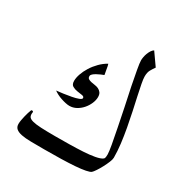

<svg xmlns="http://www.w3.org/2000/svg" viewBox="-170 -863 965 1006"><g transform="rotate(30 313.0 -360.5)"><path d="M573.2 -136.7Q573.2 -126.5 565.9 -108.6Q558.6 -90.8 548.6 -71.8Q538.6 -52.7 527.8 -36.6Q517.1 -20.5 510.7 -15.1Q503.4 -9.3 480 -4.6Q456.5 0 420.7 2.7Q384.8 5.4 337.4 6.6Q290 7.8 234.9 7.8Q188.5 7.8 154.3 7.3Q120.1 6.8 97.4 2.2Q74.7 -2.4 63.2 -12.5Q51.8 -22.5 51.8 -40.5Q51.8 -51.3 54.2 -64.2Q56.6 -77.1 59.6 -89.8Q62.5 -102.5 66.2 -114Q69.8 -125.5 72.8 -132.8Q74.7 -138.7 81.3 -136.7Q87.9 -134.8 85.9 -128.9Q83.5 -112.8 88.9 -103.5Q94.2 -94.2 112.5 -89.1Q130.9 -84 164.1 -82.3Q197.3 -80.6 250 -80.6Q292 -80.6 335.9 -81.3Q379.9 -82 418.7 -84.2Q457.5 -86.4 486.8 -91.8Q516.1 -97.2 528.8 -106.4Q534.7 -110.8 535.6 -119.1Q536.6 -127.4 536.6 -133.8Q536.6 -149.9 529.5 -190.2Q522.5 -230.5 511.7 -283.2L489.3 -394L465.8 -504.9Q455.6 -556.6 448.5 -595.9Q441.4 -635.3 441.4 -649.9Q441.4 -658.2 443.4 -669.7Q445.3 -681.2 449.7 -692.9Q454.1 -704.6 460.4 -714.6Q466.8 -724.6 475.1 -729.5L527.3 -655.3Q516.6 -640.6 508.3 -625.7Q500 -610.8 500 -585.9Q500 -571.8 505.4 -543.5Q510.7 -515.1 519 -477.5L536.6 -397Q545.9 -353.5 554.2 -308.3Q562.5 -263.2 567.9 -219Q573.2 -174.8 573.2 -136.7ZM342.8 -370.1Q342.8 -351.6 334 -331.1Q325.2 -310.5 310.5 -293.7Q295.9 -276.9 276.4 -266.1Q256.8 -255.4 234.9 -255.4Q225.1 -255.4 211.7 -258.3Q198.2 -261.2 184.1 -265.9Q169.9 -270.5 156.7 -277.3Q143.6 -284.2 135.3 -290.5Q151.9 -292 176.3 -295.4Q200.7 -298.8 222.9 -303Q245.1 -307.1 261.2 -313.2Q277.3 -319.3 277.3 -326.2Q277.3 -335.9 263.7 -337.9L234.4 -342.3Q217.8 -344.7 204.6 -352.3Q191.4 -359.9 191.4 -381.8Q191.4 -400.9 199.5 -424.1Q207.5 -447.3 222.2 -470.7Q236.8 -494.1 257.1 -514.6Q277.3 -535.2 301.8 -548.8Q303.2 -545.9 305.2 -536.9Q307.1 -527.8 308.6 -517.6L312 -499Q313.5 -490.7 314 -487.3Q306.6 -484.9 295.7 -480Q284.7 -475.1 273.9 -469.2Q263.2 -463.4 255.9 -456.8Q248.5 -450.2 248.5 -442.9Q248.5 -432.1 255.6 -427.7Q262.7 -423.3 272.9 -420.9Q283.2 -418.5 295.7 -417Q308.1 -415.5 318.4 -410.6Q328.6 -405.8 335.7 -396.5Q342.8 -387.2 342.8 -370.1Z"/></g></svg>

Font: Simplified Naskh
Style: Regular
Weight: 400
Designer: SIL International
Foundry: Arabeyes
Version: 1.02_alpha